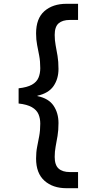

<svg xmlns="http://www.w3.org/2000/svg" viewBox="-20 -831 487 1011"><path d="M330 160Q258 160 214 120.5Q170 81 170 4Q170 -30 175.5 -57.5Q181 -85 186.5 -114.5Q192 -144 192 -180Q192 -208 182.5 -230Q173 -252 148 -266.5Q123 -281 78 -286V-366Q123 -371 148 -385Q173 -399 182.5 -421.5Q192 -444 192 -472Q192 -509 186.5 -537.5Q181 -566 175.5 -594Q170 -622 170 -655Q170 -734 214 -772.5Q258 -811 330 -811H391V-726H348Q309 -726 288.5 -708Q268 -690 268 -647Q268 -619 273 -592.5Q278 -566 283 -536.5Q288 -507 288 -468Q288 -416 262 -378Q236 -340 177 -327V-325Q236 -313 262 -274.5Q288 -236 288 -183Q288 -145 283 -115.5Q278 -86 273 -59.5Q268 -33 268 -5Q268 38 288.5 56.5Q309 75 348 75H391V160Z"/></svg>

Font: DM Sans 9pt Medium
Style: Regular
Weight: 500
Version: Version 4.004;gftools[0.9.30]